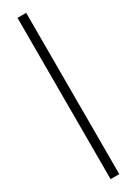

<svg xmlns="http://www.w3.org/2000/svg" viewBox="-204 -755 544 766"><g transform="rotate(-30 68.0 -371.5)"><path d="M49 0V-743H89V0Z"/></g></svg>

Font: Saira UltraCondensed ExtraLight
Style: Regular
Weight: 250
Width: 1
Designer: Hector Gatti with collaboration of the Omnibus-Type team
Foundry: Omnibus-Type
Version: Version 1.101